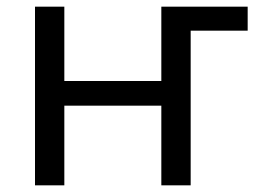

<svg xmlns="http://www.w3.org/2000/svg" viewBox="-20 -556 778 576"><path d="M85 0V-536H173V-313H464V-536H723V-464H552V0H464V-239H173V0Z"/></svg>

Font: Apis
Style: Regular
Weight: 400
Designer: Monotype Design Team
Foundry: Monotype Imaging Inc.
Version: Version 2.000; build 0001